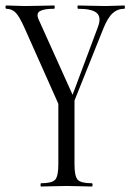

<svg xmlns="http://www.w3.org/2000/svg" viewBox="-23 -406 477 701"><path d="M431 -386Q433 -386 433 -380Q433 -374 431 -374Q406 -374 388 -357.5Q370 -341 354 -301L249 -39V194Q249 237 260.5 250Q272 263 312 263Q315 263 315 269Q315 275 312 275Q302 275 271 274Q240 273 220 273Q201 273 169.5 274Q138 275 127 275Q125 275 125 269Q125 263 127 263Q167 263 178.5 250Q190 237 190 194V-27L67 -303Q48 -346 34 -360Q20 -374 0 -374Q-3 -374 -3 -380Q-3 -386 0 -386Q9 -386 32 -385Q55 -384 69 -384Q94 -384 128 -385Q162 -386 174 -386Q177 -386 177 -380Q177 -374 174 -374Q138 -374 123 -365.5Q108 -357 118 -335L242 -60L334 -306Q348 -342 331 -358Q314 -374 262 -374Q260 -374 260 -380Q260 -386 262 -386Q276 -386 307 -385Q338 -384 363 -384Q378 -384 398 -385Q418 -386 431 -386Z"/></svg>

Font: Cormorant Infant
Style: Regular
Weight: 400
Designer: Christian Thalmann (Catharsis Fonts)
Version: Version 1.000;PS 002.000;hotconv 1.0.88;makeotf.lib2.5.64775